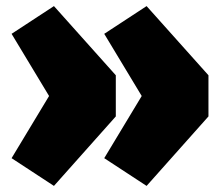

<svg xmlns="http://www.w3.org/2000/svg" viewBox="-20 -597 723 630"><path d="M157 -577 18 -486 141 -282 18 -78 157 13 360 -215V-350ZM461 -577 322 -486 445 -282 322 -78 461 13 664 -215V-350Z"/></svg>

Font: Fira Sans Ultra
Style: Regular
Weight: 950
Designer: Carrois Corporate & Edenspiekermann AG
Foundry: Carrois Corporate GbR & Edenspiekermann AG
Version: Version 4.203;PS 004.203;hotconv 1.0.88;makeotf.lib2.5.64775